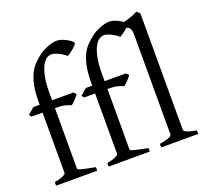

<svg xmlns="http://www.w3.org/2000/svg" viewBox="-128 -913 1149 1068"><g transform="rotate(-20 446.5 -378.5)"><path d="M651.4 0V-21Q672.4 -24.4 686.5 -28.1Q700.7 -31.7 709 -35.4Q717.3 -39.1 720.9 -43Q724.6 -46.9 724.6 -50.8V-632.8Q724.6 -654.8 721.7 -667Q718.8 -679.2 710.9 -685.1Q705.1 -689.5 696.8 -691.9Q691.9 -687 686 -682.1Q676.3 -673.8 665.8 -666.5Q655.3 -659.2 647.9 -655.8Q636.2 -666 624.3 -673.6Q612.3 -681.2 601.3 -686Q590.3 -690.9 580.8 -693.4Q571.3 -695.8 564.9 -695.8Q552.2 -695.8 537.8 -687.3Q523.4 -678.7 511 -656.2Q498.5 -633.8 490.2 -595.2Q481.9 -556.6 481.9 -496.1V-454.1H607.9L622.1 -439.9Q617.7 -433.1 611.1 -425.3Q604.5 -417.5 597.9 -410.6Q591.3 -403.8 585 -398.2Q578.6 -392.6 574.2 -390.6Q563 -396.5 542 -402.1Q521 -407.7 481.9 -407.7V-49.8Q481.9 -46.9 487.1 -43.9Q492.2 -41 504.4 -37.8Q516.6 -34.7 535.9 -30.5Q555.2 -26.4 584 -21V0H340.3V-21Q374 -26.9 391.4 -35.4Q408.7 -43.9 408.7 -49.8V-407.7H343.3L333 -421.4L371.1 -454.1H408.7V-469.2Q408.7 -526.9 416.5 -566.2Q424.3 -605.5 437.7 -632.6Q451.2 -659.7 468.8 -678Q486.3 -696.3 505.9 -711.9Q519 -722.7 534.7 -731Q550.3 -739.3 565.7 -745.1Q581.1 -751 595 -753.9Q608.9 -756.8 618.2 -756.8Q633.3 -756.8 649.4 -751Q665.5 -745.1 678.7 -737.3Q688.5 -731.9 696.3 -726.1Q709 -729.5 720.7 -732.9Q750 -741.2 780.3 -756.8L797.9 -740.2V-50.8Q797.9 -43.5 814.5 -35.6Q831.1 -27.8 871.1 -21V0ZM398.9 -710Q398.9 -706.1 391.8 -698.2Q384.8 -690.4 375 -682.1Q365.2 -673.8 354.7 -666.5Q344.2 -659.2 336.9 -655.8Q325.2 -666 313.2 -673.6Q301.3 -681.2 290.3 -686Q279.3 -690.9 269.8 -693.4Q260.3 -695.8 253.9 -695.8Q241.2 -695.8 226.8 -687.3Q212.4 -678.7 200 -656.2Q187.5 -633.8 179.2 -595.2Q170.9 -556.6 170.9 -496.1V-454.1H296.9L311 -439.9Q306.6 -433.1 300 -425.3Q293.5 -417.5 286.9 -410.6Q280.3 -403.8 273.9 -398.2Q267.6 -392.6 263.2 -390.6Q252 -396.5 231 -402.1Q210 -407.7 170.9 -407.7V-49.8Q170.9 -46.9 176 -43.9Q181.2 -41 193.4 -37.8Q205.6 -34.7 224.9 -30.5Q244.1 -26.4 272.9 -21V0H29.3V-21Q63 -26.9 80.3 -35.4Q97.7 -43.9 97.7 -49.8V-407.7H32.2L22 -421.4L60.1 -454.1H97.7V-469.2Q97.7 -526.9 105.5 -566.2Q113.3 -605.5 126.7 -632.6Q140.1 -659.7 157.7 -678Q175.3 -696.3 194.8 -711.9Q208 -722.7 223.6 -731Q239.3 -739.3 254.6 -745.1Q270 -751 283.9 -753.9Q297.9 -756.8 307.1 -756.8Q322.3 -756.8 338.4 -751Q354.5 -745.1 367.9 -737.5Q381.3 -730 390.1 -722.2Q398.9 -714.4 398.9 -710Z"/></g></svg>

Font: Noto Serif Devanagari
Style: Bold
Weight: 700
Designer: Monotype Design Team
Foundry: Monotype Imaging Inc.
Version: Version 1.01